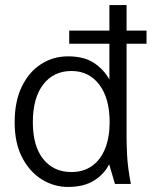

<svg xmlns="http://www.w3.org/2000/svg" viewBox="-20 -728 600 760"><path d="M249 12Q194 12 146 -17.5Q98 -47 68 -104Q38 -161 38 -244Q38 -327 66.5 -385.5Q95 -444 143 -474.5Q191 -505 249 -505Q313 -505 352.5 -478.5Q392 -452 413 -413V-555H254V-607H413V-708H481V-607H560V-555H481V-185Q481 -164 483 -116Q485 -68 498 0H435L412 -78Q393 -39 352.5 -13.5Q312 12 249 12ZM263 -47Q310 -47 344 -71Q378 -95 396 -139.5Q414 -184 414 -245Q414 -339 373 -393Q332 -447 263 -447Q192 -447 151 -393.5Q110 -340 110 -244Q110 -150 151 -98.5Q192 -47 263 -47Z"/></svg>

Font: Atkinson Hyperlegible Next Light
Style: Regular
Weight: 300
Designer: Elliott Scott, Megan Eiswerth, Linus Boman, Theodore Petrosky, Letters from Sweden
Foundry: Applied Design Works, Letters from Sweden
Version: Version 2.001